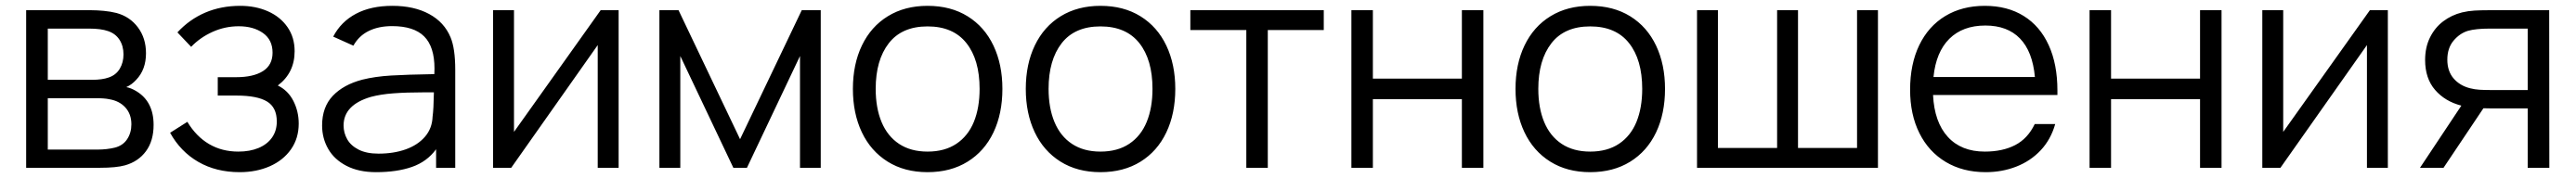

<svg xmlns="http://www.w3.org/2000/svg" viewBox="-20 -575 8812 610"><path d="M69.5 0V-540H292Q311.5 -540 335.2 -537.8Q359 -535.5 378.5 -530.5Q424.5 -518 452 -481Q479.5 -444 479.5 -392.5Q479.5 -336.5 446 -301.5Q430.5 -284.5 412 -276.5Q428.5 -273.5 446.5 -262.5Q505.5 -227 505.5 -147Q505.5 -92.5 479.5 -57Q453.5 -21.5 408 -8.5Q378 0 321 0ZM294.5 -301.5Q330 -301.5 352 -309.5Q377 -318 389.8 -339.5Q402.5 -361 402.5 -388.5Q402.5 -417.5 388.8 -438.8Q375 -460 349.5 -468.5Q325.5 -477 284.5 -477H143.5V-301.5ZM317.5 -62.5Q329.5 -62.5 345 -64.2Q360.5 -66 372.5 -69Q400.5 -76 415 -98Q429.5 -120 429.5 -149Q429.5 -184 408.8 -206.8Q388 -229.5 353.5 -235Q338.5 -238.5 307 -238.5H143.5V-62.5Z M1002 -151.5Q1002 -101 975.5 -63.2Q949 -25.5 903 -5.2Q857 15 800 15Q719.5 15 658.5 -20.2Q597.5 -55.5 562 -120L621 -157.5Q651 -107.5 695 -81.5Q739 -55.5 795.5 -55.5Q835 -55.5 864.8 -68Q894.5 -80.5 910.8 -103.8Q927 -127 927 -158.5Q927 -207 893.5 -227.2Q860 -247.5 789 -247.5H725V-310.5H788Q846.5 -310.5 879.5 -331.2Q912.5 -352 912.5 -394.5Q912.5 -438.5 879.8 -461.8Q847 -485 796.5 -485Q750 -485 707.2 -465.8Q664.5 -446.5 634 -414.5L587 -464Q628 -508.5 682.2 -531.8Q736.5 -555 802 -555Q854.5 -555 896.8 -536.2Q939 -517.5 963.5 -482.2Q988 -447 988 -399.5Q988 -325.5 930.5 -282Q965.5 -265 983.8 -229Q1002 -193 1002 -151.5Z M1537.5 -335.5V0H1472V-63.5Q1441 -21 1389.5 -3Q1338 15 1266.5 15Q1207.5 15 1165.8 -6.5Q1124 -28 1103 -64.5Q1082 -101 1082 -145Q1082 -208 1118.5 -246.5Q1155 -285 1219.5 -302Q1263.5 -313 1318 -316.2Q1372.5 -319.5 1466 -321Q1466.5 -327.5 1466.5 -340Q1466.5 -415 1431.2 -450.2Q1396 -485.5 1321.5 -485.5Q1275.5 -485.5 1241.8 -469Q1208 -452.5 1189 -418.5L1120 -449.5Q1146.5 -500.5 1197.8 -527.8Q1249 -555 1322.5 -555Q1396.5 -555 1448.2 -527Q1500 -499 1521.5 -447Q1537.5 -409 1537.5 -335.5ZM1460 -175Q1463.5 -200 1464.5 -258.5H1426.5Q1370.5 -258.5 1326.5 -255.2Q1282.5 -252 1249 -243Q1155.5 -215.5 1155.5 -145Q1155.5 -120 1167.8 -98Q1180 -76 1207 -62.2Q1234 -48.5 1275 -48.5Q1327 -48.5 1368.2 -63.2Q1409.5 -78 1434 -106.5Q1458.5 -135 1460 -175Z M2035 -540H2096.5V0H2025V-420.5L1729 0H1667V-540H1738.5V-123Z M2307.5 0H2236V-540H2301.5L2512 -98L2723 -540H2788V0H2717V-383L2535.5 0H2489L2307.5 -383Z M2898 -270.5Q2898 -355 2929 -419.5Q2960 -484 3017.8 -519.5Q3075.5 -555 3153.5 -555Q3233 -555 3290.8 -519Q3348.5 -483 3379 -418.5Q3409.5 -354 3409.5 -270.5Q3409.5 -185.5 3378.8 -121Q3348 -56.5 3290.2 -20.8Q3232.5 15 3153.5 15Q3074.5 15 3016.8 -21.2Q2959 -57.5 2928.5 -122Q2898 -186.5 2898 -270.5ZM3331.5 -270.5Q3331.5 -370.5 3286.2 -427.5Q3241 -484.5 3153.5 -484.5Q3065.5 -484.5 3020.8 -426.8Q2976 -369 2976 -270.5Q2976 -205 2996.2 -156.5Q3016.5 -108 3056.2 -81.8Q3096 -55.5 3153.5 -55.5Q3212 -55.5 3252 -82.2Q3292 -109 3311.8 -157.2Q3331.5 -205.5 3331.5 -270.5Z M3489.5 -270.5Q3489.5 -355 3520.5 -419.5Q3551.5 -484 3609.2 -519.5Q3667 -555 3745 -555Q3824.5 -555 3882.2 -519Q3940 -483 3970.5 -418.5Q4001 -354 4001 -270.5Q4001 -185.5 3970.2 -121Q3939.5 -56.5 3881.8 -20.8Q3824 15 3745 15Q3666 15 3608.2 -21.2Q3550.5 -57.5 3520 -122Q3489.5 -186.5 3489.5 -270.5ZM3923 -270.5Q3923 -370.5 3877.8 -427.5Q3832.5 -484.5 3745 -484.5Q3657 -484.5 3612.2 -426.8Q3567.5 -369 3567.5 -270.5Q3567.5 -205 3587.8 -156.5Q3608 -108 3647.8 -81.8Q3687.5 -55.5 3745 -55.5Q3803.5 -55.5 3843.5 -82.2Q3883.5 -109 3903.2 -157.2Q3923 -205.5 3923 -270.5Z M4317.5 0H4244V-472H4052.5V-540H4509V-472H4317.5Z M4677 0H4603.5V-540H4677V-305.5H4981.5V-540H5055V0H4981.5V-235H4677Z M5165 -270.5Q5165 -355 5196 -419.5Q5227 -484 5284.8 -519.5Q5342.5 -555 5420.5 -555Q5500 -555 5557.8 -519Q5615.5 -483 5646 -418.5Q5676.5 -354 5676.5 -270.5Q5676.5 -185.5 5645.8 -121Q5615 -56.5 5557.2 -20.8Q5499.5 15 5420.5 15Q5341.5 15 5283.8 -21.2Q5226 -57.5 5195.5 -122Q5165 -186.5 5165 -270.5ZM5598.5 -270.5Q5598.5 -370.5 5553.2 -427.5Q5508 -484.5 5420.5 -484.5Q5332.5 -484.5 5287.8 -426.8Q5243 -369 5243 -270.5Q5243 -205 5263.2 -156.5Q5283.5 -108 5323.2 -81.8Q5363 -55.5 5420.5 -55.5Q5479 -55.5 5519 -82.2Q5559 -109 5578.8 -157.2Q5598.5 -205.5 5598.5 -270.5Z M6405 0H5786V-540H5857.5V-68H6060V-540H6131.5V-68H6333.5V-540H6405Z M6593.5 -249.5Q6598 -156.5 6644 -106Q6690 -55.5 6770.5 -55.5Q6831.5 -55.5 6874.5 -77.8Q6917.5 -100 6941.5 -150H7011.5Q6996.5 -97 6961.8 -60Q6927 -23 6878.2 -4Q6829.5 15 6773.5 15Q6695.5 15 6637 -20Q6578.5 -55 6546.8 -118.8Q6515 -182.5 6515 -267.5Q6515 -355 6546.2 -420Q6577.5 -485 6635.2 -520Q6693 -555 6770.5 -555Q6848 -555 6903.8 -520.2Q6959.5 -485.5 6989.2 -420.2Q7019 -355 7019 -265V-249.5ZM6595 -311H6942Q6934 -398.5 6891 -443Q6848 -487.5 6772.5 -487.5Q6695 -487.5 6649.2 -442Q6603.5 -396.5 6595 -311Z M7202.5 0H7129V-540H7202.5V-305.5H7507V-540H7580.5V0H7507V-235H7202.5Z M8088 -540H8149.5V0H8078V-420.5L7782 0H7720V-540H7791.5V-123Z M8702 0H8628V-203.5H8502Q8485 -203.5 8476.5 -204L8340 0H8259.5L8401 -213Q8345 -227.5 8311 -267Q8277 -306.5 8277 -369.5Q8277 -413 8293.8 -446.8Q8310.5 -480.5 8339 -502Q8367.5 -523.5 8403.5 -532.5Q8424.5 -537.5 8446.2 -538.8Q8468 -540 8495 -540H8701.5ZM8628 -266.5V-477H8498Q8451 -477 8424 -469.5Q8395.5 -461 8374.2 -435.5Q8353 -410 8353 -370.5Q8353 -331.5 8374.2 -306.5Q8395.5 -281.5 8431 -272.5Q8447 -268.5 8462.8 -267.5Q8478.5 -266.5 8498 -266.5Z"/></svg>

Font: CCSD_manrope
Style: Regular
Weight: 400
Designer: Mikhail Sharanda
Foundry: Mikhail Sharanda
Version: Version 4.503